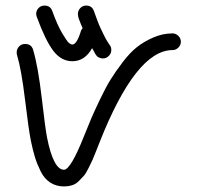

<svg xmlns="http://www.w3.org/2000/svg" viewBox="-20 -670 710 690"><path d="M110 -620Q110 -632 118.5 -641Q127 -650 140 -650Q161 -650 168 -630Q186 -580 203.5 -550.5Q221 -521 228 -515.5Q235 -510 240 -510Q256 -510 271 -559Q271 -561 277 -569Q276 -571 271 -582.5Q266 -594 263 -603Q260 -612 260 -620Q260 -632 268.5 -641Q277 -650 290 -650Q311 -650 318 -629Q324 -612 330 -596Q336 -580 341.5 -568.5Q347 -557 352 -546.5Q357 -536 361 -529Q365 -522 368 -517.5Q371 -513 373 -510L375 -507Q380 -501 380 -490Q380 -478 371 -469Q362 -460 350 -460Q345 -460 340.5 -461.5Q336 -463 333 -464.5Q330 -466 326.5 -470.5Q323 -475 322 -477Q321 -479 317 -486.5Q313 -494 311 -497Q285 -450 240 -450Q200 -450 171.5 -487.5Q143 -525 112 -610Q110 -616 110 -620ZM40 -482Q40 -494 48.5 -503Q57 -512 70 -512Q93 -512 99 -491Q117 -430 130 -318Q143 -206 149 -176Q172 -60 210 -60Q234 -60 282 -181Q298 -221 308 -244.5Q318 -268 339 -312Q360 -356 377 -383.5Q394 -411 420.5 -446Q447 -481 472.5 -501Q498 -521 531.5 -535.5Q565 -550 600 -550Q612 -550 621 -541Q630 -532 630 -520Q630 -508 621 -499Q612 -490 600 -490Q469 -490 338 -159Q336 -154 326 -128.5Q316 -103 312.5 -95.5Q309 -88 299 -67.5Q289 -47 282 -39Q275 -31 263.5 -19.5Q252 -8 238.5 -4Q225 0 210 0Q182 0 160.5 -14Q139 -28 126 -54.5Q113 -81 105.5 -105.5Q98 -130 91 -164Q83 -203 70 -311.5Q57 -420 41 -473Q40 -476 40 -482Z"/></svg>

Font: Pecita
Style: Book
Weight: 400
Width: 7
Version: Version 4.3